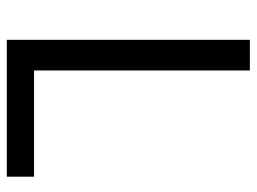

<svg xmlns="http://www.w3.org/2000/svg" viewBox="-115 -639 754 564"><g transform="rotate(90 262.0 -357.0)"><path d="M97 0V-714H187V-80H499V0Z"/></g></svg>

Font: Noto Sans Soyombo
Style: Regular
Weight: 400
Designer: Monotype Design Team
Foundry: Monotype Imaging Inc.
Version: Version 2.001; ttfautohint (v1.8.4.7-5d5b)